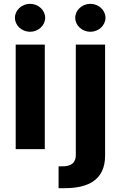

<svg xmlns="http://www.w3.org/2000/svg" viewBox="-20 -779 630 1003"><path d="M62 0H214V-546H62ZM58 -686C58 -646 94 -613 137 -613C180 -613 216 -646 216 -686C216 -726 180 -759 137 -759C94 -759 58 -726 58 -686ZM286 204H318C442 204 529 160 529 34V-546H376V31C376 70 354 90 305 90H286ZM373 -686C373 -646 409 -613 452 -613C495 -613 531 -646 531 -686C531 -726 495 -759 452 -759C409 -759 373 -726 373 -686Z"/></svg>

Font: Wafeq
Style: Bold
Weight: 700
Designer: Rasmus Andersson & Azza Alameddine
Foundry: Google & TypeTogether
Version: Version 3.000;FEAKit 1.0